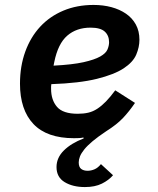

<svg xmlns="http://www.w3.org/2000/svg" viewBox="-20 -548 640 778"><path d="M324 210Q275 210 242 190Q209 170 209 129Q209 91 239 61.5Q269 32 319 13L318 9Q311 11 300.5 11.5Q290 12 280 12Q170 12 115.5 -45.5Q61 -103 61 -209Q61 -280 82.5 -339Q104 -398 143 -440Q182 -482 237 -505Q292 -528 359 -528Q398 -528 431.5 -519Q465 -510 490.5 -492.5Q516 -475 530.5 -448.5Q545 -422 545 -387Q545 -357 532 -326.5Q519 -296 481 -271Q443 -246 372.5 -228.5Q302 -211 188 -207Q187 -202 187 -197Q187 -192 187 -188Q187 -143 211 -115Q235 -87 295 -87Q319 -87 338 -91.5Q357 -96 374.5 -107.5Q392 -119 409.5 -137Q427 -155 447 -182L527 -131Q504 -97 478.5 -70Q453 -43 410 -16Q377 6 355.5 24Q334 42 321.5 57.5Q309 73 304 86Q299 99 299 110Q299 129 309 136.5Q319 144 335 144Q349 144 363 138Q377 132 389 117L438 162Q421 182 393 196Q365 210 324 210ZM347 -436Q290 -436 252.5 -403.5Q215 -371 200 -297L197 -282Q274 -286 318.5 -296Q363 -306 386 -319Q409 -332 415.5 -347.5Q422 -363 422 -377Q422 -404 404.5 -420Q387 -436 347 -436Z"/></svg>

Font: IBM Plex Mono SemiBold
Style: Italic
Weight: 600
Italic angle: -9°
Monospace: yes
Designer: Mike Abbink, Paul van der Laan, Pieter van Rosmalen
Foundry: Bold Monday
Version: Version 2.3